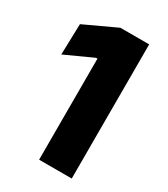

<svg xmlns="http://www.w3.org/2000/svg" viewBox="-162 -716 693 792"><g transform="rotate(30 184.0 -319.5)"><path d="M310.6 0H155.2V-481.5H148.6L17.3 -421.6L21.5 -568.4L173.5 -639H310.6Z"/></g></svg>

Font: Anek Devanagari Medium
Style: Regular
Weight: 500
Designer: Kailash Malviya (Devanagari) & Yesha Goshar (Latin)
Foundry: Ek Type
Version: Version 1.003